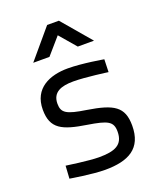

<svg xmlns="http://www.w3.org/2000/svg" viewBox="-139 -827 767 923"><g transform="rotate(-20 244.5 -365.0)"><path d="M416 -491C416 -491 310 -510 235 -510C144 -510 55 -474 55 -364C55 -266 109 -242 231 -223C331 -207 357 -195 357 -143C357 -75 313 -57 231 -57C180 -57 66 -74 66 -74L62 -9C62 -9 174 10 238 10C359 10 433 -29 433 -146C433 -243 385 -270 253 -291C154 -306 131 -320 131 -367C131 -426 177 -442 239 -442C303 -442 414 -426 414 -426ZM89 -592H172L245 -676L317 -592H400L274 -740H214Z"/></g></svg>

Font: TitilliumText22L
Style: 400 wt
Weight: 400
Designer: Campivisivi
Foundry: Campivisivi
Version: 1.000